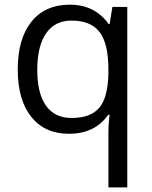

<svg xmlns="http://www.w3.org/2000/svg" viewBox="-20 -565 653 825"><path d="M275.9 9.8Q172.4 9.8 114.3 -63Q56.2 -135.7 56.2 -266.6Q56.2 -397.5 114.7 -471.2Q173.3 -544.9 280.3 -544.9Q387.2 -544.9 446.8 -461.9H451.2L462.9 -535.2H526.9V240.2H445.8V11.2Q445.8 -35.2 451.2 -71.8H444.8Q388.2 9.8 275.9 9.8ZM445.8 -266.1Q445.8 -378.4 407.7 -427.5Q369.6 -476.6 287.1 -476.6Q215.8 -476.6 178 -421.6Q140.1 -366.7 140.1 -265.1Q140.1 -163.6 177.7 -110.8Q215.3 -58.1 288.1 -58.1Q368.7 -58.1 406 -101.3Q443.4 -144.5 445.8 -248Z"/></svg>

Font: Open Sans Hebrew
Style: Regular
Weight: 400
Foundry: Ascender Corporation, Yanek Iontef
Version: Version 2.001;PS 002.001;hotconv 1.0.70;makeotf.lib2.5.58329